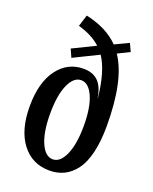

<svg xmlns="http://www.w3.org/2000/svg" viewBox="-134 -765 682 858"><g transform="rotate(20 206.5 -336.0)"><path d="M207 18.1Q125 18.1 75.9 -45.7Q26.9 -109.4 26.9 -222.2Q26.9 -335.4 74 -398.7Q121.1 -461.9 196.8 -461.9Q241.2 -461.9 266.4 -437Q291.5 -412.1 299.8 -359.9H300.8Q288.1 -483.9 246.1 -546.9L127.9 -488.8L110.8 -526.9L217.8 -579.1Q177.7 -616.2 110.8 -634.8L127.9 -689.9Q228 -668.5 285.2 -609.9L351.1 -641.1L368.2 -604L312 -576.2Q380.9 -475.1 380.9 -256.8Q380.9 -183.6 367.9 -129.6Q355 -75.7 331.1 -43.9Q307.1 -12.2 276.4 2.9Q245.6 18.1 207 18.1ZM284.2 -222.2Q284.2 -309.6 262 -359.9Q239.7 -410.2 204.1 -410.2Q168.5 -410.2 146.2 -359.9Q124 -309.6 124 -222.2Q124 -135.7 146.2 -85Q168.5 -34.2 204.1 -34.2Q239.7 -34.2 262 -85Q284.2 -135.7 284.2 -222.2Z"/></g></svg>

Font: Margherita Semibold
Style: Regular
Weight: 600
Designer: James Puckett
Foundry: Dunwich Type Founders
Version: Version 1.008;hotconv 1.0.109;makeotfexe 2.5.65596